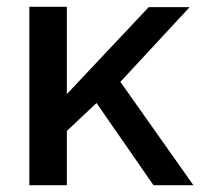

<svg xmlns="http://www.w3.org/2000/svg" viewBox="-20 -543 588 563"><path d="M430 0 263 -241 176 -159V0H66V-523H176V-267L416 -522H536L333 -303L547 0Z"/></svg>

Font: Oxford Sans SemiBold
Style: Regular
Weight: 600
Designer: Matt McInerney, Pablo Impallari, Rodrigo Fuenzalida
Foundry: Matt McInerney, Pablo Impallari, Rodrigo Fuenzalida
Version: Version 3.000g; ttfautohint (v1.5) -l 8 -r 28 -G 28 -x 14 -D